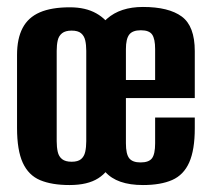

<svg xmlns="http://www.w3.org/2000/svg" viewBox="-20 -524 605 552"><path d="M180 8Q129 8 95.5 -6Q62 -20 45.5 -56Q29 -92 29 -156V-366Q29 -413 45 -443.5Q61 -474 94.5 -488.5Q128 -503 181 -503Q226 -503 257 -485.5Q288 -468 304 -437Q320 -406 320 -366V-156Q320 -105 306.5 -68Q293 -31 262.5 -11.5Q232 8 180 8ZM186 -59Q204 -59 213 -66.5Q222 -74 225 -87.5Q228 -101 228 -118V-378Q228 -395 225 -408Q222 -421 213 -428.5Q204 -436 186 -436Q168 -436 158.5 -428.5Q149 -421 146 -408Q143 -395 143 -378V-118Q143 -101 146 -87.5Q149 -74 158.5 -66.5Q168 -59 186 -59ZM391 8Q316 8 282.5 -30Q249 -68 249 -154V-361Q249 -436 287.5 -470Q326 -504 391 -504Q465 -504 502.5 -476.5Q540 -449 540 -377V-242H342V-112Q342 -81 351.5 -69Q361 -57 384 -57Q408 -57 417 -69Q426 -81 426 -112V-186H540V-155Q540 -93 524 -57Q508 -21 475 -6.5Q442 8 391 8ZM342 -294H426V-383Q426 -412 417.5 -424.5Q409 -437 385 -437Q361 -437 351.5 -424.5Q342 -412 342 -383Z"/></svg>

Font: Alumni Sans Thin
Style: Bold
Weight: 700
Version: Version 1.018